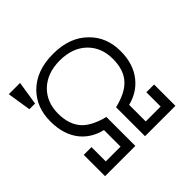

<svg xmlns="http://www.w3.org/2000/svg" viewBox="-173 -906 1095 1095"><g transform="rotate(-45 375.0 -358.5)"><path d="M371.1 -702.1Q235.4 -702.1 158.2 -624Q87.9 -552.7 87.9 -440.4Q87.9 -333 142.6 -265.6Q190.4 -208 269.5 -189.5V-55.7H150.4V-170.9H87.9V1H332V-232.4Q243.2 -254.9 200.2 -297.9Q150.4 -349.6 150.4 -440.4Q150.4 -532.2 209 -589.8Q270.5 -648.4 371.1 -648.4Q473.6 -648.4 534.2 -589.8Q592.8 -532.2 592.8 -440.4Q592.8 -348.6 543.9 -298.8Q502 -254.9 410.2 -232.4V1H655.3V-170.9H592.8V-55.7H472.7V-189.5Q550.8 -209 598.6 -266.6Q655.3 -334 655.3 -440.4Q655.3 -552.7 583 -624Q505.9 -702.1 371.1 -702.1ZM121.1 -717.8H30.3L52.7 -574.2H98.6Z"/></g></svg>

Font: Dotum
Style: Regular
Weight: 400
Version: Version 2.21